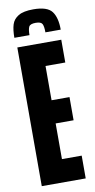

<svg xmlns="http://www.w3.org/2000/svg" viewBox="-96 -898 462 938"><g transform="rotate(-10 135.5 -429.0)"><path d="M32 0V-688H250V-575H152V-405H241V-290H152V-113H250V0ZM256 -737H180Q180 -767 173.5 -779Q167 -791 141 -791Q114 -791 107.5 -778.5Q101 -766 101 -737H26Q26 -777 34 -802.5Q42 -828 67 -843Q92 -858 141 -858Q210 -858 233 -827.5Q256 -797 256 -737Z"/></g></svg>

Font: Saira Ultra Condensed ExtraBold
Style: Regular
Weight: 800
Width: 1
Designer: Hector Gatti with collaboration of the Omnibus-Type team
Foundry: Omnibus-Type
Version: Version 1.001; ttfautohint (v1.8)